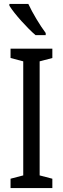

<svg xmlns="http://www.w3.org/2000/svg" viewBox="-20 -963 323 983"><path d="M125 -943H28V-934C54 -891 122 -817 162 -783H214V-794C186 -831 146 -897 125 -943ZM248 0V-48L183 -65V-649L248 -666V-714H34V-666L99 -649V-65L34 -48V0Z"/></svg>

Font: Noto Sans Myanmar UI ExtraCondensed
Style: Regular
Weight: 400
Width: 2
Designer: Monotype Design Team
Foundry: Monotype Imaging Inc.
Version: Version 2.103